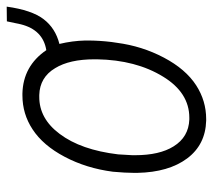

<svg xmlns="http://www.w3.org/2000/svg" viewBox="-51 -574 635 573"><g transform="rotate(-90 266.5 -287.5)"><path d="M92.3 -252.4 89.8 -210Q89.8 -206.1 89.8 -202.1Q89.8 -128.9 116.2 -86.9Q144 -42 196.3 -40Q199.2 -40 201.7 -40Q276.4 -40 324.2 -118.2Q374 -199.2 376 -315.4Q376 -319.3 376 -323.2Q376 -397.5 349.6 -440.4Q322.3 -486.3 269.5 -487.8Q267.1 -487.8 264.6 -487.8Q199.2 -488.3 153.3 -426.8Q105.5 -363.3 92.3 -252.4ZM40.5 -268.1Q50.8 -347.2 85 -411.9Q119.1 -476.6 167 -507.8Q212.9 -538.1 268.6 -538.1Q271 -538.1 273.9 -538.1Q356 -536.1 403.3 -466.8Q463.9 -476.6 480.5 -543L489.3 -584.5L533.2 -585Q522.9 -510.3 495.8 -474.9Q468.8 -439.5 421.9 -427.7Q431.2 -389.2 432.1 -350.6Q432.1 -347.2 432.1 -343.8Q432.1 -308.6 427.7 -272.5L425.3 -256.3Q415.5 -181.2 381.1 -116Q346.7 -50.8 298.3 -19.5Q252 10.3 197.8 10.3Q195.3 10.3 192.9 10.3Q121.1 8.3 80.1 -46.6Q39.1 -101.6 37.1 -194.8Q37.1 -199.7 37.1 -205.6Q37.1 -230.5 40.5 -268.1Z"/></g></svg>

Font: MAUL Condensed Light Italic
Style: Light Italic
Weight: 300
Italic angle: -12°
Designer: MAUL
Version: Version 1.0; 2020; ttfautohint (v1.8.3)